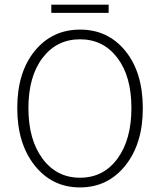

<svg xmlns="http://www.w3.org/2000/svg" viewBox="-20 -799 692 831"><path d="M202.1 -743.2V-778.8H450.2V-743.2ZM326.2 -29.8Q427.7 -29.8 488.3 -112.3Q548.8 -194.8 548.8 -331.5Q548.8 -468.8 487.8 -548.8Q426.8 -628.9 326.2 -628.9Q225.6 -628.9 164.1 -548.3Q103 -467.8 103 -331.1Q103 -194.3 164.1 -112.3Q225.1 -29.8 326.2 -29.8ZM130.4 -578.6Q206.1 -670.9 326.7 -670.9Q447.3 -670.9 522.5 -578.6Q597.7 -486.3 598.1 -332Q598.6 -177.7 522.5 -82.5Q446.3 12.2 326.2 12.2Q206.1 12.2 130.4 -82.5Q54.7 -177.2 54.7 -331.5Q54.7 -485.8 130.4 -578.6Z"/></svg>

Font: SourceSansPro-Light
Style: Regular
Weight: 300
Designer: Paul D. Hunt
Foundry: Adobe Systems Incorporated
Version: Version 2.020;PS 2.0;hotconv 1.0.86;makeotf.lib2.5.63406